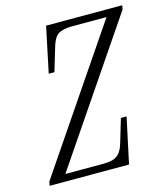

<svg xmlns="http://www.w3.org/2000/svg" viewBox="-110 -827 798 913"><g transform="rotate(-15 288.5 -370.0)"><path d="M21 0 25 -20 490 -705H320Q284 -705 258.5 -694Q233 -683 218 -633L183 -516H155L202 -740H577L573 -720L108 -35H294Q318 -35 337.5 -39.5Q357 -44 372 -59Q387 -74 397 -107L432 -224H460L412 0Z"/></g></svg>

Font: Xanh Mono
Style: Italic
Weight: 400
Italic angle: -12°
Monospace: yes
Designer: Lam Bao, Duy Dao
Foundry: Yellow Type Foundry
Version: Version 3.101; ttfautohint (v1.8.3)